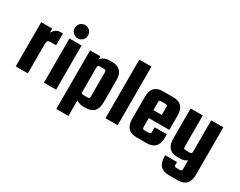

<svg xmlns="http://www.w3.org/2000/svg" viewBox="-97 -1172 2298 1837"><g transform="rotate(30 1051.5 -253.0)"><path d="M253 -498C215 -498 186 -479 167 -441V-488H45V0H179V-333C179 -356 190 -368 213 -368H279V-498Z M476 -549C504 -577 504 -625 476 -654C447 -682 401 -682 372 -654C343 -625 343 -578 372 -550C401 -521 447 -521 476 -549ZM491 0V-488H357V0Z M822 10C905 10 946 -34 946 -122V-366C946 -454 905 -498 822 -498H801C753 -498 719 -483 698 -452V-488H585V159H719V-14C740 2 767 10 801 10ZM719 -382C719 -393 727 -402 738 -402H793C804 -402 812 -393 812 -382V-106C812 -95 804 -86 793 -86H738C727 -86 719 -95 719 -106Z M1171 -647H1037V0H1171Z M1385 -498C1302 -498 1261 -454 1261 -366V-122C1261 -34 1302 10 1385 10H1498C1581 10 1622 -34 1622 -122V-160H1488V-106C1488 -95 1480 -86 1469 -86H1414C1403 -86 1395 -95 1395 -106V-208H1622V-366C1622 -454 1581 -498 1498 -498ZM1395 -386C1395 -397 1403 -406 1414 -406H1469C1480 -406 1488 -397 1488 -386V-296H1395Z M1923 -138C1923 -127 1915 -118 1904 -118H1849C1838 -118 1830 -127 1830 -138V-488H1696V-154C1696 -66 1737 -22 1820 -22H1841C1876 -22 1903 -30 1923 -46V53C1923 64 1915 73 1904 73H1858C1847 73 1839 64 1839 53V21H1709V37C1709 125 1750 169 1833 169H1933C2016 169 2057 125 2057 37V-488H1923Z"/></g></svg>

Font: sklik
Style: Regular
Weight: 400
Designer: Joe Prince
Foundry: Joe Prince
Version: Version 1.001